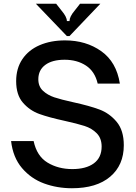

<svg xmlns="http://www.w3.org/2000/svg" viewBox="-20 -990 725 1022"><path d="M39 -239H159Q176 -159 233 -124.5Q290 -90 365 -90Q438 -90 479.5 -120.5Q521 -151 521 -210Q521 -254 495 -280.5Q469 -307 430 -319.5Q391 -332 323 -347Q240 -365 189 -383.5Q138 -402 102 -443.5Q66 -485 66 -558Q66 -626 99 -675Q132 -724 191 -749.5Q250 -775 326 -775Q438 -775 519 -717.5Q600 -660 618 -545H500Q485 -610 437.5 -641Q390 -672 324 -672Q258 -672 221 -644.5Q184 -617 184 -568Q184 -530 208.5 -507Q233 -484 269 -472Q305 -460 369 -446Q456 -427 509.5 -407Q563 -387 601 -341.5Q639 -296 639 -217Q639 -111 566.5 -49.5Q494 12 363 12Q284 12 214.5 -13.5Q145 -39 97 -95.5Q49 -152 39 -239ZM336 -798 171 -970H279L308 -933Q336 -900 336 -878H350Q350 -901 377 -933L406 -970H514L350 -798Z"/></svg>

Font: Open Sauce Sans Medium
Style: Regular
Weight: 500
Designer: Alfredo Marco Pradil
Foundry: Creative Sauce Fz LLC
Version: Version 1.477